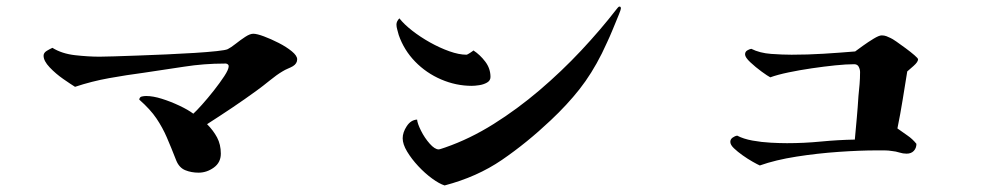

<svg xmlns="http://www.w3.org/2000/svg" viewBox="-20 -651 3040 586"><path d="M887 -470Q887 -457 874 -449Q867 -445 858.5 -441.5Q850 -438 842 -433Q825 -423 803.5 -405.5Q782 -388 764 -375Q727 -348 689 -322.5Q651 -297 612 -272Q631 -253 642.5 -231.5Q654 -210 654 -182Q654 -155 632.5 -139.5Q611 -124 586 -124Q564 -124 545.5 -131.5Q527 -139 518 -161Q502 -202 489 -232Q476 -262 457.5 -289.5Q439 -317 405 -347Q406 -355 413 -356.5Q420 -358 426 -358Q447 -358 474 -349.5Q501 -341 527.5 -328.5Q554 -316 570 -304Q579 -312 596.5 -331.5Q614 -351 632.5 -374.5Q651 -398 664.5 -418.5Q678 -439 678 -449Q678 -455 670 -457H665Q603 -457 542 -447.5Q481 -438 419 -429Q366 -422 313 -412.5Q260 -403 209 -386Q196 -394 173 -410Q150 -426 131.5 -445.5Q113 -465 113 -481Q113 -490 123 -496Q133 -502 140 -505Q169 -487 209.5 -482.5Q250 -478 284 -478Q297 -478 328.5 -479Q360 -480 402 -481.5Q444 -483 489 -485Q534 -487 574 -489.5Q614 -492 641.5 -495Q669 -498 675 -501Q685 -506 699.5 -517.5Q714 -529 728.5 -538.5Q743 -548 753 -548Q764 -548 785.5 -540Q807 -532 830.5 -520Q854 -508 870.5 -494.5Q887 -481 887 -470Z M1477 -416Q1477 -405 1466.5 -399Q1456 -393 1442.5 -391Q1429 -389 1420 -389Q1372 -389 1326.5 -408.5Q1281 -428 1247 -463Q1213 -498 1197 -544Q1195 -552 1192.5 -560.5Q1190 -569 1190 -576Q1190 -586 1199 -595Q1213 -577 1238 -557.5Q1263 -538 1292.5 -521.5Q1322 -505 1351.5 -494.5Q1381 -484 1404 -484Q1406 -484 1414.5 -489.5Q1423 -495 1425 -497Q1445 -484 1461 -463Q1477 -442 1477 -416ZM1875 -625Q1875 -622 1869 -607Q1863 -592 1856.5 -576.5Q1850 -561 1848 -556Q1841 -539 1833 -522Q1825 -505 1817 -488Q1786 -426 1748.5 -378.5Q1711 -331 1661 -284Q1588 -215 1512 -163Q1436 -111 1337 -85Q1321 -90 1299 -106Q1277 -122 1256.5 -144Q1236 -166 1222.5 -188.5Q1209 -211 1209 -229Q1209 -247 1221.5 -266Q1234 -285 1253 -286Q1254 -274 1265 -252Q1276 -230 1291.5 -212.5Q1307 -195 1319 -195Q1321 -195 1328.5 -197.5Q1336 -200 1339 -201Q1414 -227 1486.5 -272.5Q1559 -318 1626.5 -375.5Q1694 -433 1753.5 -496.5Q1813 -560 1861 -622Q1863 -624 1865.5 -627.5Q1868 -631 1871 -631Q1875 -631 1875 -625Z M2782 -470Q2782 -462 2768.5 -450Q2755 -438 2749 -433Q2742 -390 2735 -346.5Q2728 -303 2719 -259Q2734 -248 2749.5 -237.5Q2765 -227 2777 -212Q2777 -199 2769 -190.5Q2761 -182 2747 -182Q2736 -182 2725 -185.5Q2714 -189 2703 -190Q2691 -192 2679.5 -192Q2668 -192 2656 -192Q2605 -192 2540 -187.5Q2475 -183 2411 -173Q2347 -163 2299 -146Q2292 -149 2277 -157.5Q2262 -166 2246.5 -177Q2231 -188 2220 -198.5Q2209 -209 2209 -218Q2209 -226 2216 -231Q2223 -236 2230 -237Q2249 -227 2276.5 -222Q2304 -217 2332.5 -215.5Q2361 -214 2382 -214Q2434 -214 2485.5 -219Q2537 -224 2589 -225Q2592 -258 2595 -291Q2598 -324 2600 -357Q2602 -376 2603.5 -394Q2605 -412 2605 -431Q2605 -439 2601 -447Q2597 -455 2587 -455Q2563 -455 2529 -451.5Q2495 -448 2457.5 -442.5Q2420 -437 2386.5 -430Q2353 -423 2331 -415Q2323 -419 2304.5 -432.5Q2286 -446 2270 -461Q2254 -476 2254 -485Q2254 -493 2260.5 -497Q2267 -501 2273 -502Q2299 -489 2333.5 -486.5Q2368 -484 2396 -484Q2445 -484 2493.5 -487Q2542 -490 2590 -494Q2598 -500 2614 -511.5Q2630 -523 2646.5 -533Q2663 -543 2671 -543Q2679 -543 2685.5 -540.5Q2692 -538 2698 -535Q2703 -533 2716 -524Q2729 -515 2744.5 -503.5Q2760 -492 2771 -482.5Q2782 -473 2782 -470Z"/></svg>

Font: Kaisei HarunoUmi
Style: Bold
Weight: 700
Designer: Font-Kai, 金井和夫
Foundry: KAZUO KANAI
Version: Version 5.003